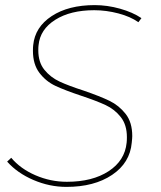

<svg xmlns="http://www.w3.org/2000/svg" viewBox="-20 -726 631 752"><path d="M534 -655 522 -639Q491 -661 443.5 -673.5Q396 -686 349 -686Q256 -686 196.5 -648.5Q137 -611 131 -549Q130 -542 130 -529Q130 -482 154 -452.5Q178 -423 213.5 -406.5Q249 -390 308 -371Q372 -349 409 -331Q446 -313 472 -280Q498 -247 498 -193Q498 -185 496 -167Q489 -88 419 -41Q349 6 240 6Q174 6 111 -21Q48 -48 8 -93L24 -108Q60 -65 119 -39.5Q178 -14 242 -14Q342 -14 405.5 -55.5Q469 -97 476 -167Q477 -175 477 -189Q477 -237 453 -267.5Q429 -298 393.5 -314.5Q358 -331 298 -351Q235 -372 197.5 -389.5Q160 -407 134.5 -440.5Q109 -474 109 -527Q109 -541 110 -549Q117 -620 182.5 -663Q248 -706 351 -706Q400 -706 450 -692Q500 -678 534 -655Z"/></svg>

Font: TypoPRO Montserrat
Style: Italic
Weight: 250
Italic angle: -11.3°
Designer: Julieta Ulanovsky
Foundry: Julieta Ulanovsky
Version: Version 6.001